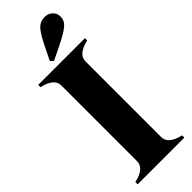

<svg xmlns="http://www.w3.org/2000/svg" viewBox="-285 -882 901 901"><g transform="rotate(-45 165.0 -432.0)"><path d="M245 -581V-79Q245 -32 320 -15V0H10V-15Q85 -32 85 -79V-581Q85 -628 10 -645V-660H320V-645Q245 -628 245 -581ZM311 -812Q311 -794 301.5 -780.5Q292 -767 267 -751Q242 -735 192 -711L142 -687L128 -701L154 -754Q184 -817 204.5 -840.5Q225 -864 257 -864Q280 -864 295.5 -849.5Q311 -835 311 -812Z"/></g></svg>

Font: FFF_NEPSZA-BADSAG Bold
Style: Regular
Weight: 700
Designer: bBox Type GmbH
Foundry: bBox Type GmbH
Version: Version 0.002